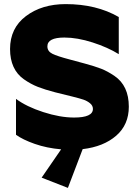

<svg xmlns="http://www.w3.org/2000/svg" viewBox="-20 -720 673 936"><path d="M433 -189Q433 -205 419 -216.5Q405 -228 387.5 -234Q370 -240 334 -249L249 -270Q199 -283 164.5 -296.5Q130 -310 96.5 -333.5Q63 -357 46 -394Q29 -431 29 -481Q29 -583 106.5 -641.5Q184 -700 300 -700Q450 -700 559 -637V-456Q506 -489 431.5 -513Q357 -537 294 -537Q211 -537 211 -494Q211 -470 235 -458Q259 -446 320 -430L394 -410Q442 -397 473 -385Q504 -373 538.5 -349.5Q573 -326 590.5 -288.5Q608 -251 608 -200Q608 -112 546.5 -58.5Q485 -5 383 7L311 196L183 146L278 8Q208 2 149.5 -18.5Q91 -39 58 -63V-238Q109 -200 191 -173.5Q273 -147 341 -147Q433 -147 433 -189Z"/></svg>

Font: Roundo
Style: Bold
Weight: 700
Designer: Namrata Goyal (Gurmukhi), Shiva Nallaperumal (Latin)
Foundry: Indian Type Foundry
Version: Version 1.000;PS 1.0;hotconv 1.0.88;makeotf.lib2.5.647800